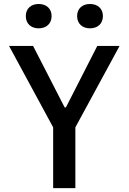

<svg xmlns="http://www.w3.org/2000/svg" viewBox="-20 -966 660 986"><path d="M367 0V-312L594 -730H479.5L318.5 -414.5H312L150 -730H26.5L253 -312V0ZM178.5 -820.5C218 -820.5 245 -844.5 245 -883.5C245 -922 218 -945.5 178.5 -945.5C139.5 -945.5 112.5 -922 112.5 -883.5C112.5 -844.5 139.5 -820.5 178.5 -820.5ZM442 -820.5C481.5 -820.5 508.5 -844.5 508.5 -883.5C508.5 -922 481.5 -945.5 442 -945.5C403 -945.5 376 -922 376 -883.5C376 -844.5 403 -820.5 442 -820.5Z"/></svg>

Font: Monaspace Neon Medium
Style: Regular
Weight: 500
Designer: Riley Cran & the Lettermatic Team
Foundry: Lettermatic
Version: Version 1.200 (Monaspace Neon)